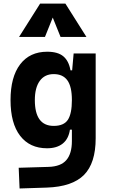

<svg xmlns="http://www.w3.org/2000/svg" viewBox="-20 -815 626 1068"><path d="M88.9 233.4 84 118.2 250 113.3Q318.4 111.3 349.1 75.4Q379.9 39.6 379.9 -30.3V-93.8H369.1Q361.3 -42 328.6 -16.1Q295.9 9.8 241.7 9.8Q145.5 9.8 92 -59.6Q38.6 -128.9 38.6 -258.3Q38.6 -386.7 92 -457Q145.5 -527.3 242.7 -527.3Q301.8 -527.3 332.3 -501.7Q362.8 -476.1 372.1 -423.8H381.3L389.6 -517.6H512.2V-45.9Q512.2 92.3 447.3 158Q382.3 223.6 240.2 228.5ZM379.9 -258.3Q379.9 -333.5 354.7 -368.2Q329.6 -402.8 278.8 -402.8Q228.5 -402.8 201.2 -365Q173.8 -327.1 173.8 -258.3Q173.8 -114.7 278.8 -114.7Q335.4 -114.7 357.7 -148.9Q379.9 -183.1 379.9 -258.3ZM85.9 -609.4 203.1 -794.9H343.8L460.9 -609.4H316.9L273.4 -717.3L230 -609.4Z"/></svg>

Font: Cascadia Mono PL
Style: Bold
Weight: 700
Monospace: yes
Designer: Aaron Bell
Foundry: Saja Typeworks
Version: Version 2404.023; ttfautohint (v1.8.4)